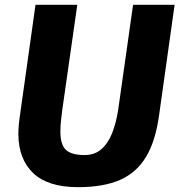

<svg xmlns="http://www.w3.org/2000/svg" viewBox="-20 -767 743 795"><path d="M303 8Q179.5 8 118.2 -49.5Q57 -107 56 -211Q56 -228.5 57.8 -248.8Q59.5 -269 63 -292L127 -747H300L238 -313Q236 -293.5 233 -271.2Q230 -249 230 -222Q230 -168 253 -146.5Q276 -125 330 -125Q372.5 -125 400.5 -150Q428.5 -175 444.8 -217Q461 -259 469 -310L531 -747H703L639 -292Q624 -182.5 585 -118Q545.5 -52 476.8 -22Q408 8 303 8Z"/></svg>

Font: Merriweather Sans ExtraBold
Style: Italic
Weight: 800
Italic angle: -7.5°
Designer: Eben Sorkin
Foundry: Eben Sorkin
Version: Version 2.001; ttfautohint (v1.8.3)